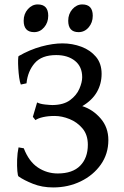

<svg xmlns="http://www.w3.org/2000/svg" viewBox="-20 -824 557 859"><path d="M138.7 -286.6 127 -301.3 146 -365.7Q158.7 -358.9 181.9 -356.4Q205.1 -354 214.8 -354Q264.6 -354.5 293.7 -376.2Q322.8 -397.9 335.2 -427Q347.7 -456.1 347.7 -478.5Q347.7 -525.9 315.4 -551.8Q283.2 -577.6 231.4 -577.6Q166.5 -577.6 135.3 -541.5Q104 -505.4 98.6 -451.2L73.2 -445.8Q68.8 -456.1 65.9 -476.6Q63 -497.1 61.8 -518.8Q60.5 -540.5 61 -556.2Q61.5 -571.8 63.5 -573.2Q113.8 -602.1 165 -616Q216.3 -629.9 259.3 -629.9Q303.7 -629.9 343.8 -615Q383.8 -600.1 409.2 -570.1Q434.6 -540 434.6 -493.7Q434.6 -449.2 413.6 -412.4Q392.6 -375.5 348.1 -349.1Q395 -334.5 429.9 -294.4Q464.8 -254.4 464.8 -197.3Q464.8 -135.7 431.2 -87.9Q397.5 -40 341.3 -12.7Q285.2 14.6 217.8 14.6Q168.5 14.6 127.9 -1.5Q87.4 -17.6 63 -34.7Q59.6 -36.6 57.6 -58.6Q55.7 -80.6 56.6 -110.1Q57.6 -139.6 63 -164.6L86.4 -160.6Q109.4 -101.1 149.7 -74.5Q189.9 -47.9 238.3 -47.9Q304.7 -47.9 338.9 -82.8Q373 -117.7 373 -176.3Q373 -220.7 349.4 -249Q325.7 -277.3 291.3 -291.3Q256.8 -305.2 224.6 -305.2Q195.3 -305.2 172.6 -300Q149.9 -294.9 138.7 -286.6ZM195.8 -753.4Q195.8 -723.1 177.5 -701.7Q159.2 -680.2 132.8 -680.2Q85.9 -680.2 85.9 -731.4Q85.9 -761.7 104.7 -783Q123.5 -804.2 148.9 -804.2Q195.8 -804.2 195.8 -753.4ZM395 -753.4Q395 -723.1 376.7 -701.7Q358.4 -680.2 331.5 -680.2Q285.2 -680.2 285.2 -731.4Q285.2 -761.7 304 -783Q322.8 -804.2 348.1 -804.2Q395 -804.2 395 -753.4Z"/></svg>

Font: Gentium Book Plus
Style: Regular
Weight: 400
Designer: Victor Gaultney, Annie Olsen, Iska Routamaa, Becca Hirsbrunner
Foundry: SIL International
Version: Version 6.101